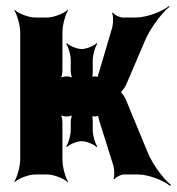

<svg xmlns="http://www.w3.org/2000/svg" viewBox="-20 -587 595 646"><path d="M436 -528H393C383 -528 364 -537 360 -545L357 -543C362 -535 361 -508 358 -496L312 -340C310 -336 308 -326 310 -324L313 -326C311 -329 303 -330 300 -330C296 -330 287 -329 285 -326L288 -323C291 -326 292 -336 292 -341V-385C292 -402 300 -430 307 -439L305 -442C297 -433 271 -422 255 -422C239 -422 213 -433 205 -442L203 -439C210 -430 218 -402 218 -385V-349C218 -340 221 -324 226 -319L229 -322C225 -327 212 -330 204 -330C196 -330 183 -327 179 -322L182 -319C187 -324 190 -340 190 -349V-478C190 -502 200 -539 209 -552L208 -554C196 -542 161 -528 138 -528H99C76 -528 41 -542 29 -554L28 -552C37 -539 48 -502 48 -478V-50C48 -26 37 11 28 24L29 26C41 14 76 0 99 0H138C161 0 196 14 208 26L209 24C200 11 190 -26 190 -50V-176C190 -185 187 -201 182 -206L179 -203C183 -198 196 -195 204 -195C212 -195 225 -198 229 -203L226 -206C221 -201 218 -185 218 -176V-149C218 -132 210 -104 203 -95L205 -92C213 -101 239 -112 255 -112C271 -112 297 -101 305 -92L307 -95C300 -104 292 -132 292 -149V-184C292 -189 291 -199 288 -202L285 -199C287 -196 296 -195 301 -195C304 -195 311 -197 313 -199L311 -201C309 -199 312 -188 313 -184L361 -31C365 -19 366 7 362 14L364 17C369 9 387 0 396 0H444C480 0 530 20 553 39L555 35C532 17 494 -32 477 -74L403 -253C400 -260 388 -279 383 -279V-275C388 -275 400 -293 404 -301L469 -453C488 -496 526 -545 550 -564L549 -567C525 -548 474 -528 436 -528Z"/></svg>

Font: Asimov
Style: EdgeExtreme
Weight: 500
Designer: Google
Version: Version 2.000980: 2014